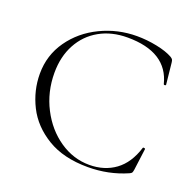

<svg xmlns="http://www.w3.org/2000/svg" viewBox="-116 -757 902 889"><g transform="rotate(20 334.5 -312.0)"><path d="M591 -599Q599 -594 601.5 -589.5Q604 -585 605 -575L616 -470Q616 -467 611 -466.5Q606 -466 605 -469Q569 -615 374 -615Q296 -615 236.5 -581.5Q177 -548 144 -487Q111 -426 111 -346Q111 -252 152 -172.5Q193 -93 261 -46.5Q329 0 408 0Q482 0 535.5 -39Q589 -78 614 -158Q614 -161 618 -161Q621 -161 623.5 -160Q626 -159 626 -157L612 -50Q610 -38 607.5 -34.5Q605 -31 596 -27Q507 12 405 12Q285 12 205 -36.5Q125 -85 87 -160.5Q49 -236 49 -319Q49 -410 100 -482.5Q151 -555 235 -595.5Q319 -636 413 -636Q462 -636 511.5 -626Q561 -616 591 -599Z"/></g></svg>

Font: Cormorant SC Light
Style: Regular
Weight: 300
Designer: Christian Thalmann (Catharsis Fonts)
Foundry: Catharsis Fonts
Version: Version 4.000